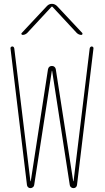

<svg xmlns="http://www.w3.org/2000/svg" viewBox="-20 -970 540 990"><path d="M96.7 -790Q92.8 -790 90.8 -793.5Q88.9 -796.9 91.8 -799.8L222.7 -939.5Q233.4 -950.2 247.6 -950.2Q261.7 -950.2 273.4 -939.5L404.3 -799.8Q406.2 -796.9 404.8 -793.5Q403.3 -790 399.4 -790Q386.7 -790 376 -799.8L250 -935.5H248H246.1L120.1 -799.8Q109.4 -790 96.7 -790ZM119.1 -15.6 34.2 -719.7Q33.2 -723.6 36.1 -727.1Q39.1 -730.5 43 -730.5Q51.8 -730.5 53.7 -719.7L136.7 -36.1Q136.7 -35.2 137.7 -35.2Q138.7 -35.2 138.7 -36.1L227.5 -613.3Q231.4 -629.9 248 -629.9Q255.9 -629.9 261.2 -625Q266.6 -620.1 267.6 -613.3L357.4 -36.1Q357.4 -35.2 358.4 -35.2Q359.4 -35.2 359.4 -36.1L442.4 -719.7Q444.3 -729.5 453.1 -730.5Q457 -730.5 460 -727.1Q462.9 -723.6 461.9 -719.7L377 -15.6Q376 -8.8 371.1 -4.4Q366.2 0 358.9 0Q351.6 0 346.2 -4.4Q340.8 -8.8 339.8 -15.6L249 -603.5Q249 -604.5 248 -605Q247.1 -605.5 247.1 -603.5L156.2 -15.6Q155.3 -8.8 149.4 -4.4Q143.6 0 136.7 0Q129.9 0 125 -4.4Q120.1 -8.8 119.1 -15.6Z"/></svg>

Font: Rounded Mgen+ 1m thin
Style: Regular
Weight: 100
Designer: [Source Han Sans]
Ryoko NISHIZUKA  (kana & ideographs); Paul D. Hunt (Latin, Greek & Cyrillic); Wenlong ZHANG  (bopomofo
Version: Version 1.059.20150602